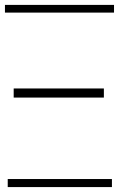

<svg xmlns="http://www.w3.org/2000/svg" viewBox="-30 -760 483 780"><path d="M-9.9 -708.8V-740.1H433.2V-708.8ZM1.4 0V-32.7H424.7V0ZM25.6 -363.6V-400.6H392V-363.6Z"/></svg>

Font: Inter Thin BETA
Style: Regular
Weight: 100
Designer: Rasmus Andersson
Foundry: rsms
Version: Version 3.011;git-f93a4a705